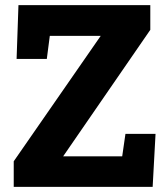

<svg xmlns="http://www.w3.org/2000/svg" viewBox="-20 -731 643 751"><path d="M33.7 0V-100.1L374 -590.8H174.8L163.1 -500.5H44.9L52.2 -710.9H567.9V-614.3L227.1 -119.6H458L470.7 -207.5H588.4L577.1 0Z"/></svg>

Font: Roboto Slab ExtraBold
Style: Regular
Weight: 800
Designer: Google
Version: Version 2.001; ttfautohint (v1.8.3)